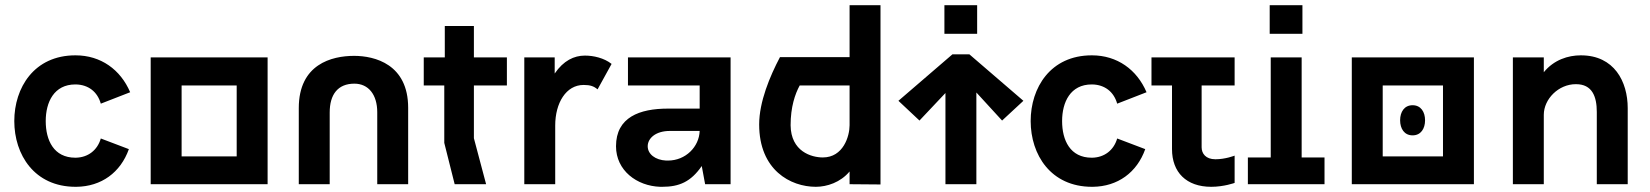

<svg xmlns="http://www.w3.org/2000/svg" viewBox="-20 -709 6350 739"><path d="M271 10H274C370 9 444 -45 476 -135L368 -176C355 -131 319 -103 272 -102H270C187 -102 156 -169 156 -243C156 -316 188 -384 270 -384H272C320 -383 355 -356 368 -310L481 -354C444 -441 368 -496 271 -496H270C111 -496 35 -371 35 -243C35 -114 112 10 271 10Z M1010 0V-488H560V0ZM679 -380H891V-107H679Z M1130 0H1249V-276C1249 -345 1280 -387 1344 -387C1398 -387 1432 -345 1432 -277V0H1551V-294C1551 -462 1422 -494 1343 -494C1257 -494 1130 -462 1130 -293Z M1804 -177V-380H1931V-488H1804V-609H1692V-488H1611V-380H1690V-159L1730 0H1851Z M2115 -426V-488H1998V0H2117V-226C2117 -313 2159 -382 2226 -382H2227C2252 -382 2266 -377 2280 -365L2334 -463C2305 -486 2264 -495 2232 -495H2231C2190 -495 2149 -476 2115 -426Z M2529 10C2594 10 2639 -9 2681 -70L2694 0H2792V-488H2397V-380H2673V-291H2551C2442 -291 2351 -258 2351 -146C2351 -53 2431 7 2521 10ZM2551 -91H2544C2502 -93 2473 -116 2473 -146C2473 -177 2504 -205 2558 -205H2673C2671 -144 2619 -91 2551 -91Z M3023 -227C3023 -297 3040 -347 3058 -380H3250V-227C3250 -185 3226 -103 3147 -103C3103 -103 3024 -126 3023 -227ZM3120 10C3163 10 3215 -7 3250 -49V0L3369 1V-689H3250V-489H2982C2943 -415 2902 -317 2902 -230C2902 -54 3023 10 3120 10Z M3711 -500H3646L3438 -321L3519 -245L3619 -351V0H3738V-353L3837 -245L3919 -321ZM3615 -579H3741V-689H3615Z M4183 10H4186C4282 9 4356 -45 4388 -135L4280 -176C4267 -131 4231 -103 4184 -102H4182C4099 -102 4068 -169 4068 -243C4068 -316 4100 -384 4182 -384H4184C4232 -383 4267 -356 4280 -310L4393 -354C4356 -441 4280 -496 4183 -496H4182C4023 -496 3947 -371 3947 -243C3947 -114 4024 10 4183 10Z M4642 10C4691 10 4732 -5 4732 -5V-110C4732 -110 4697 -96 4658 -96C4621 -96 4605 -118 4605 -142V-380H4732V-488H4412V-380H4491V-135C4491 -46 4546 10 4642 10Z M5078 -103H4990V-488H4871V-103H4783V0H5078ZM4867 -579H4993V-689H4867Z M5653 0V-488H5183V0ZM5302 -380H5534V-107H5302ZM5369 -246C5369 -214 5385 -188 5417 -188C5449 -188 5465 -214 5465 -246C5465 -278 5449 -304 5417 -304C5385 -304 5369 -278 5369 -246Z M5803 0H5922V-267C5922 -328 5979 -385 6045 -385H6046C6108 -385 6126 -338 6126 -278V0H6245V-293C6245 -395 6193 -496 6065 -496H6064C6016 -496 5961 -479 5922 -431V-488H5803Z"/></svg>

Font: FREAK Grotesk Next
Style: Bold
Weight: 700
Width: 3
Designer: La Scuola Open Source
Foundry: La Scuola Open Source
Version: Version 1.000;PS 1.0;hotconv 1.0.72;makeotf.lib2.5.5900